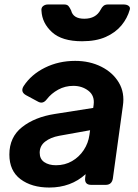

<svg xmlns="http://www.w3.org/2000/svg" viewBox="-20 -829 621 861"><path d="M201 12Q122 12 72 -25.5Q22 -63 22 -136Q22 -214 79 -259Q136 -304 226 -318L398 -345L400 -360Q405 -400 376.5 -422Q348 -444 309 -444Q272 -444 241 -427Q210 -410 190 -384Q172 -360 149 -374L97 -402Q70 -417 86 -443Q120 -495 181.5 -525.5Q243 -556 317 -556Q382 -556 434 -530Q486 -504 513 -458.5Q540 -413 531 -354L486 -28Q481 0 454 0H389Q358 0 362 -32L364 -48Q298 12 201 12ZM158 -144Q158 -116 178.5 -102Q199 -88 231 -88Q271 -88 303 -106.5Q335 -125 355.5 -156Q376 -187 381 -224L384 -245L245 -220Q207 -213 182.5 -194Q158 -175 158 -144ZM348 -644Q258 -644 213.5 -684.5Q169 -725 166 -780Q164 -794 173 -801.5Q182 -809 196 -809H267Q281 -809 287 -802Q293 -795 299 -782Q308 -745 358 -745Q410 -745 431 -785Q437 -797 444.5 -803Q452 -809 465 -809H533Q549 -809 557 -802.5Q565 -796 562 -786Q551 -747 524.5 -715Q498 -683 454.5 -663.5Q411 -644 348 -644Z"/></svg>

Font: Pitagon Sans Text Bold
Style: Italic
Weight: 700
Italic angle: -8°
Designer: Travis Tran
Foundry: Pitagon
Version: Version 1.001; ttfautohint (v1.8.4.7-5d5b);gftools[0.9.26]